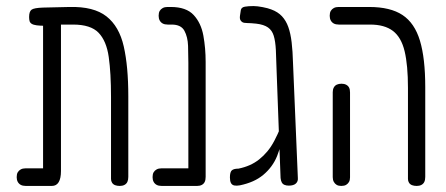

<svg xmlns="http://www.w3.org/2000/svg" viewBox="-20 -603 1472 633"><path d="M65 10Q55 10 48.5 6.5Q42 3 38.5 -3.5Q35 -10 35 -19Q35 -29 38.5 -35Q42 -41 48.5 -44.5Q55 -48 64 -48H122V-535L130 -518Q112 -518 101 -519.5Q90 -521 84.5 -524.5Q79 -528 77.5 -533.5Q76 -539 76 -547Q76 -565 84 -571Q92 -577 122 -578L209 -580Q289 -582 331 -549Q373 -516 388 -450Q403 -384 403 -286V-20Q403 -10 400 -3.5Q397 3 390.5 6.5Q384 10 375 10Q366 10 359.5 7.5Q353 5 349.5 -0.5Q346 -6 346 -13V-283Q346 -362 338.5 -415Q331 -468 305 -495Q279 -522 221 -522H181V-39Q181 -15 173.5 -2.5Q166 10 151 10Z M630 10Q621 10 614.5 7.5Q608 5 604.5 -0.5Q601 -6 601 -13V-396Q601 -423 600 -452Q599 -481 588 -501.5Q577 -522 546 -522H533Q523 -522 516.5 -525.5Q510 -529 506.5 -535.5Q503 -542 503 -551Q503 -561 506.5 -567Q510 -573 516.5 -576.5Q523 -580 532 -580H543Q594 -580 618.5 -553.5Q643 -527 650.5 -485.5Q658 -444 658 -399V-20Q658 -10 655 -3.5Q652 3 645.5 6.5Q639 10 630 10ZM513 10Q503 10 496.5 6.5Q490 3 486.5 -3.5Q483 -10 483 -19Q483 -29 486.5 -35Q490 -41 496.5 -44.5Q503 -48 512 -48H631L630 10Z M932 9Q924 9 918 6.5Q912 4 909 -1.5Q906 -7 905 -16L892 -368Q891 -409 889.5 -438Q888 -467 882.5 -485Q877 -503 863.5 -512.5Q850 -522 825 -525Q806 -527 795 -527Q784 -527 779 -530Q774 -533 772 -538Q770 -543 771 -550L774 -570Q776 -579 787.5 -581Q799 -583 816 -583Q828 -583 846 -579.5Q864 -576 874 -572Q896 -564 909.5 -549.5Q923 -535 930.5 -514Q938 -493 941.5 -463.5Q945 -434 946 -396L962 -16Q963 -5 955.5 2Q948 9 932 9ZM771 8Q760 10 752.5 8.5Q745 7 741.5 0.5Q738 -6 738 -18Q738 -36 744.5 -41.5Q751 -47 766 -47Q786 -51 803 -58.5Q820 -66 834.5 -77.5Q849 -89 861.5 -104Q874 -119 884.5 -139Q895 -159 905 -183L906 -128Q901 -107 893.5 -88.5Q886 -70 874.5 -54.5Q863 -39 848 -26.5Q833 -14 814 -5.5Q795 3 771 8Z M1354 10Q1345 10 1338.5 7.5Q1332 5 1328.5 -0.5Q1325 -6 1325 -13V-313Q1325 -388 1314 -434Q1303 -480 1275.5 -501Q1248 -522 1200 -522H1097Q1087 -522 1080.5 -525.5Q1074 -529 1070.5 -535.5Q1067 -542 1067 -551Q1067 -561 1070.5 -567Q1074 -573 1080.5 -576.5Q1087 -580 1096 -580H1197Q1267 -580 1307 -553.5Q1347 -527 1364.5 -469Q1382 -411 1382 -316V-20Q1382 -10 1379 -3.5Q1376 3 1369.5 6.5Q1363 10 1354 10ZM1105 10Q1096 10 1090 6.5Q1084 3 1080.5 -3.5Q1077 -10 1077 -19V-299Q1077 -308 1080.5 -314.5Q1084 -321 1090.5 -324Q1097 -327 1106 -327Q1115 -327 1121.5 -323.5Q1128 -320 1131 -314Q1134 -308 1134 -298V-18Q1134 -9 1130.5 -3Q1127 3 1121 6.5Q1115 10 1105 10Z"/></svg>

Font: Fredoka Condensed Light
Style: Regular
Weight: 300
Width: 3
Designer: Ben Nathan
Foundry: Milena B. Brandão, Ben Nathan
Version: Version 2.001